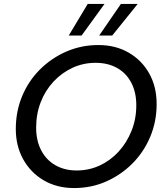

<svg xmlns="http://www.w3.org/2000/svg" viewBox="-20 -940 837 972"><path d="M355 12Q268 12 201.5 -27Q135 -66 97.5 -133.5Q60 -201 60 -287Q60 -376 92 -453Q124 -530 182 -588Q240 -646 316 -679Q392 -712 478 -712Q565 -712 631.5 -673.5Q698 -635 735.5 -568Q773 -501 773 -413Q773 -325 740.5 -247.5Q708 -170 650 -112Q592 -54 517 -21Q442 12 355 12ZM368 -77Q431 -77 485.5 -102.5Q540 -128 581 -173Q622 -218 646 -278Q670 -338 670 -407Q670 -473 644.5 -521.5Q619 -570 572.5 -596Q526 -622 464 -622Q402 -622 347.5 -597Q293 -572 251 -527Q209 -482 186 -422.5Q163 -363 163 -294Q163 -228 188.5 -179Q214 -130 260.5 -103.5Q307 -77 368 -77ZM482 -760 592 -920H677L548 -760ZM328 -760 424 -920H509L393 -760Z"/></svg>

Font: DM Sans 24pt Medium
Style: Italic
Weight: 500
Italic angle: -10°
Designer: Colophon Foundry, Jonny Pinhorn
Foundry: Colophon Foundry
Version: Version 4.004;gftools[0.9.30]